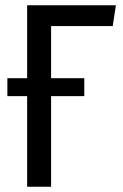

<svg xmlns="http://www.w3.org/2000/svg" viewBox="-20 -709 466 729"><path d="M174 -610V-412H300V-344H174V0H83V-344H8V-412H83V-689H420L408 -610Z"/></svg>

Font: Fira Sans Compressed
Style: Regular
Weight: 400
Width: 1
Designer: bBox Type GmbH & Carrois Corporate GbR & Edenspiekermann AG
Foundry: bBox Type GmbH & Carrois Corporate GbR & Edenspiekermann AG
Version: Version 4.301